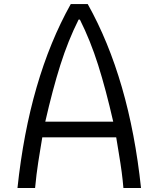

<svg xmlns="http://www.w3.org/2000/svg" viewBox="-20 -937 723 957"><path d="M67.1 0Q125 -545.6 332.7 -916.7H417.3Q625 -545.6 682.9 0H595.1Q591.8 -39.7 586.6 -79.1Q581.4 -118.5 571.3 -179Q561.2 -239.6 559.2 -252.6H190.8Q187.5 -232.4 181 -193Q174.5 -153.6 170.6 -128.3Q166.7 -102.9 162.1 -67.1Q157.6 -31.2 154.9 0ZM544.3 -330.7Q507.8 -490.9 469.1 -613.3Q430.3 -735.7 378.3 -839.2H371.7Q319.7 -735.7 280.9 -613.3Q242.2 -490.9 205.7 -330.7Z"/></svg>

Font: Monoid
Style: Regular
Weight: 400
Width: 4
Monospace: yes
Designer: Andreas Larsen (@larsenwork)
Version: Version 0.61